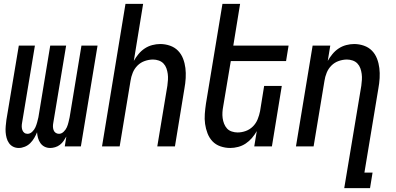

<svg xmlns="http://www.w3.org/2000/svg" viewBox="-20 -755 2040 990"><path d="M239 8Q223 8 210 1.5Q197 -5 188.5 -17Q180 -29 176 -43.5Q172 -58 171 -73Q165 -58 156.5 -43.5Q148 -29 136 -17Q124 -5 108 1.5Q92 8 77 8Q61 8 48 1.5Q35 -5 26.5 -17Q18 -29 14 -44Q10 -59 9 -74Q8 -89 9.5 -105Q11 -121 13 -137L77 -520H160L94 -123Q92 -113 92 -103.5Q92 -94 95 -85Q98 -76 105 -70.5Q112 -65 122 -65Q135 -65 146 -75.5Q157 -86 162.5 -98.5Q168 -111 171.5 -124Q175 -137 178 -150L239 -520H321L255 -123Q253 -113 253 -103.5Q253 -94 256 -85Q259 -76 266.5 -70.5Q274 -65 284 -65Q297 -65 308 -75.5Q319 -86 324.5 -98.5Q330 -111 333 -124Q336 -137 339 -150L400 -520H483L397 0H314L322 -51Q316 -40 308 -28.5Q300 -17 289 -8.5Q278 0 264.5 4Q251 8 239 8Z M506 0 627 -735H718L670 -441Q680 -459 694 -476Q708 -493 726 -505Q744 -517 765 -522.5Q786 -528 806 -528Q832 -528 856.5 -519.5Q881 -511 898 -493.5Q915 -476 924 -452.5Q933 -429 936 -404Q939 -379 937.5 -352.5Q936 -326 931 -299L882 0H791L843 -313Q845 -328 846 -343.5Q847 -359 845 -374Q843 -389 838 -403Q833 -417 823 -427.5Q813 -438 798.5 -443Q784 -448 769 -448Q748 -448 726.5 -440.5Q705 -433 689 -417Q673 -401 664.5 -380Q656 -359 653 -338L597 0Z M1167 8Q1141 8 1116.5 -0.5Q1092 -9 1075.5 -26.5Q1059 -44 1050 -67.5Q1041 -91 1037.5 -116Q1034 -141 1036 -167.5Q1038 -194 1042 -221L1127 -735H1218L1183 -520H1468L1455 -440H1170L1131 -207Q1128 -192 1127 -176.5Q1126 -161 1128 -146Q1130 -131 1135.5 -117Q1141 -103 1150.5 -92.5Q1160 -82 1175 -77Q1190 -72 1205 -72Q1226 -72 1247 -79.5Q1268 -87 1284 -103Q1300 -119 1308.5 -140Q1317 -161 1321 -182L1342 -312H1433L1382 0H1291L1304 -79Q1294 -61 1279.5 -44Q1265 -27 1247 -15Q1229 -3 1208 2.5Q1187 8 1167 8Z M1755 215 1843 -313Q1845 -328 1846 -343.5Q1847 -359 1845 -374Q1843 -389 1838 -403Q1833 -417 1823 -427.5Q1813 -438 1798.5 -443Q1784 -448 1769 -448Q1748 -448 1726.5 -440.5Q1705 -433 1689 -417Q1673 -401 1664.5 -380Q1656 -359 1653 -338L1597 0H1506L1592 -520H1683L1670 -441Q1680 -459 1694 -476Q1708 -493 1726 -505Q1744 -517 1765 -522.5Q1786 -528 1806 -528Q1832 -528 1856.5 -519.5Q1881 -511 1898 -493.5Q1915 -476 1924 -452.5Q1933 -429 1936 -404Q1939 -379 1937.5 -352.5Q1936 -326 1931 -299L1859 135H1901L1888 215Z"/></svg>

Font: Iosevka Term Curly Medium
Style: Italic
Weight: 500
Italic angle: -9°
Designer: Belleve Invis
Foundry: Belleve Invis
Version: Version 32.3.0